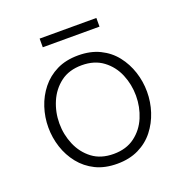

<svg xmlns="http://www.w3.org/2000/svg" viewBox="-124 -792 885 916"><g transform="rotate(-20 318.5 -334.0)"><path d="M174 -634V-678H462V-634ZM319 10Q256 10 209.5 -13Q163 -36 131.5 -75.5Q100 -115 84 -164Q68 -213 68 -265Q68 -317 84 -366Q100 -415 131.5 -454.5Q163 -494 209.5 -517Q256 -540 319 -540Q381 -540 428 -517Q475 -494 506 -454.5Q537 -415 553 -366Q569 -317 569 -265Q569 -213 553 -164Q537 -115 506 -75.5Q475 -36 428 -13Q381 10 319 10ZM319 -40Q383 -40 426.5 -72.5Q470 -105 491.5 -156.5Q513 -208 513 -265Q513 -322 491.5 -373.5Q470 -425 426.5 -457.5Q383 -490 319 -490Q254 -490 211 -457.5Q168 -425 146 -373.5Q124 -322 124 -265Q124 -208 146 -156.5Q168 -105 211 -72.5Q254 -40 319 -40Z"/></g></svg>

Font: Be Vietnam Pro ExtraLight
Style: Regular
Weight: 200
Designer: Lam Bao, Tony Le, Vietanh Nguyen
Foundry: Yellow Type Foundry
Version: Version 1.002; ttfautohint (v1.8.3)